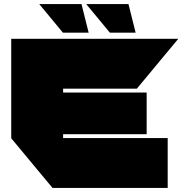

<svg xmlns="http://www.w3.org/2000/svg" viewBox="-20 -920 892 940"><path d="M237 0 35 -243V-244H801V0ZM35 -244V-730H289V-244ZM289 -263V-467H698V-263ZM289 -486V-730H852V-729L650 -486ZM518 -760 403 -899V-900H609L644 -760ZM288 -760 173 -899V-900H379L414 -760Z"/></svg>

Font: Foldit Black
Style: Regular
Weight: 900
Version: Version 1.003